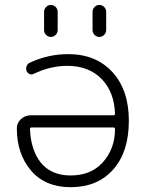

<svg xmlns="http://www.w3.org/2000/svg" viewBox="-20 -777 585 785"><path d="M443.4 -305.7Q450.2 -305.7 450.2 -312.5Q447.3 -399.4 396.5 -453.1Q343.8 -507.8 254.9 -507.8Q186.5 -507.8 119.1 -475.6Q110.4 -470.7 101.6 -474.1Q92.8 -477.5 88.9 -486.3Q85 -497.1 88.9 -506.8Q92.8 -516.6 101.6 -520.5Q176.8 -555.7 258.8 -555.7Q372.1 -555.7 439.5 -482.4Q506.8 -409.2 506.8 -283.2Q506.8 -156.2 442.9 -84Q378.9 -11.7 268.6 -11.7Q164.1 -11.7 105.5 -81.1Q48.8 -149.4 48.8 -252Q48.8 -273.4 64.5 -289.1Q82 -305.7 106.4 -305.7ZM450.2 -249Q450.2 -255.9 443.4 -255.9H109.4Q102.5 -255.9 102.5 -249Q102.5 -249 102.5 -249Q106.4 -162.1 147.5 -111.3Q190.4 -59.6 268.6 -59.6Q351.6 -59.6 399.4 -112.3Q450.2 -168 450.2 -249ZM160.2 -654.3V-728.5Q160.2 -740.2 168.5 -748.5Q176.8 -756.8 188 -756.8Q199.2 -756.8 207.5 -748.5Q215.8 -740.2 215.8 -728.5V-654.3Q215.8 -642.6 207.5 -634.3Q199.2 -626 188 -626Q176.8 -626 168.5 -634.3Q160.2 -642.6 160.2 -654.3ZM358.4 -654.3V-728.5Q358.4 -740.2 366.7 -748.5Q375 -756.8 386.2 -756.8Q397.5 -756.8 405.8 -748.5Q414.1 -740.2 414.1 -728.5V-654.3Q414.1 -642.6 405.8 -634.3Q397.5 -626 386.2 -626Q375 -626 366.7 -634.3Q358.4 -642.6 358.4 -654.3Z"/></svg>

Font: Gen Jyuu Gothic P Light
Style: Regular
Weight: 200
Designer: [Source Han Sans]
Ryoko NISHIZUKA  (kana & ideographs); Paul D. Hunt (Latin, Greek & Cyrillic); Wenlong ZHANG  (bopomofo
Version: Version 1.002.20150607